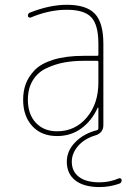

<svg xmlns="http://www.w3.org/2000/svg" viewBox="-20 -550 540 790"><path d="M384.8 -210V-294.9Q384.8 -299.8 379.9 -299.8H325.2Q281.2 -299.8 244.1 -293Q207 -286.1 171.4 -269.5Q135.7 -252.9 115.2 -219.7Q94.7 -186.5 94.7 -139.6Q94.7 -80.1 127.4 -44.9Q160.2 -9.8 214.8 -9.8Q289.1 -9.8 336.9 -66.4Q384.8 -123 384.8 -210ZM379.9 -320.3Q384.8 -320.3 384.8 -325.2V-370.1Q384.8 -447.3 356 -478.5Q327.1 -509.8 254.9 -509.8Q181.6 -509.8 105.5 -477.5Q101.6 -476.6 98.1 -479Q94.7 -481.4 94.7 -485.4Q94.7 -496.1 105.5 -499Q185.5 -530.3 254.9 -530.3Q335.9 -530.3 370.6 -493.2Q405.3 -456.1 405.3 -370.1V-35.2Q405.3 -2 370.1 7.8Q326.2 21.5 300.8 51.3Q275.4 81.1 275.4 115.2Q275.4 155.3 304.7 177.7Q334 200.2 389.6 200.2Q431.6 200.2 469.7 183.6Q473.6 182.6 477.1 184.6Q480.5 186.5 480.5 191.4Q480.5 203.1 469.7 206.1Q430.7 219.7 389.6 219.7Q325.2 219.7 290 192.4Q254.9 165 254.9 115.2Q254.9 70.3 290 34.7Q325.2 -1 379.9 -14.6Q384.8 -16.6 384.8 -22.5V-106.4Q384.8 -107.4 383.8 -107.4Q381.8 -107.4 381.8 -106.4Q357.4 -52.7 314.5 -21.5Q271.5 9.8 214.8 9.8Q150.4 9.8 112.8 -31.2Q75.2 -72.3 75.2 -139.6Q75.2 -173.8 85.4 -203.1Q95.7 -232.4 121.6 -260.3Q147.5 -288.1 199.2 -304.2Q251 -320.3 325.2 -320.3Z"/></svg>

Font: Rounded-X Mgen+ 2m thin
Style: Regular
Weight: 100
Designer: [Source Han Sans]
Ryoko NISHIZUKA  (kana & ideographs); Paul D. Hunt (Latin, Greek & Cyrillic); Wenlong ZHANG  (bopomofo
Version: Version 1.059.20150602